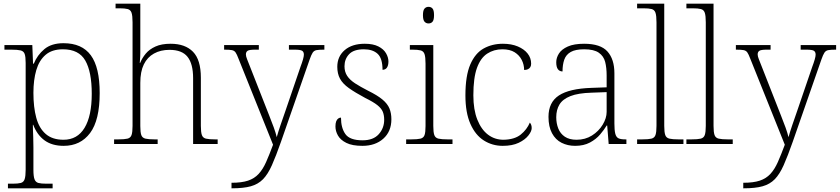

<svg xmlns="http://www.w3.org/2000/svg" viewBox="-20 -780 4549 1040"><path d="M23 240V215H49Q77 215 92.5 211Q108 207 113.5 190.5Q119 174 119 139V-439Q119 -473 113.5 -488Q108 -503 91.5 -507Q75 -511 41 -511H4V-536H155L159 -435H163Q182 -482 220.5 -514Q259 -546 324 -546Q424 -546 472 -480.5Q520 -415 520 -276Q520 -129 468 -59.5Q416 10 325 10Q262 10 221.5 -19.5Q181 -49 160 -104H158Q158 -94 158.5 -77.5Q159 -61 160 -37.5Q161 -14 161 18V140Q161 175 167 191Q173 207 188 211Q203 215 231 215H265V240ZM324 -23Q399 -23 438 -87.5Q477 -152 477 -272Q477 -391 442 -452Q407 -513 321 -513Q262 -513 227 -483Q192 -453 176.5 -400Q161 -347 161 -277Q161 -199 176.5 -142Q192 -85 228 -54Q264 -23 324 -23Z M598 0V-25H620Q654 -25 670.5 -29Q687 -33 692.5 -48.5Q698 -64 698 -98V-659Q698 -695 692.5 -711Q687 -727 671.5 -731Q656 -735 628 -735H606V-760H740V-494Q740 -484 739.5 -473Q739 -462 738 -453Q737 -444 737 -439H739Q750 -466 769.5 -489.5Q789 -513 822 -528Q855 -543 904 -543Q983 -543 1025.5 -499.5Q1068 -456 1068 -359V-98Q1068 -64 1073.5 -48.5Q1079 -33 1095.5 -29Q1112 -25 1145 -25H1159V0H1026V-357Q1026 -434 996 -472Q966 -510 898 -510Q850 -510 814 -490Q778 -470 759 -431Q740 -392 740 -331V-97Q740 -63 745.5 -48Q751 -33 768 -29Q785 -25 818 -25H834V0Z M1234 210Q1289 210 1323.5 198.5Q1358 187 1381 162Q1404 137 1421.5 97.5Q1439 58 1459 4L1272 -462Q1263 -486 1256 -496Q1249 -506 1236 -508.5Q1223 -511 1197 -511H1194V-536H1382V-511H1361Q1331 -511 1321.5 -505Q1312 -499 1312 -485Q1312 -475 1318.5 -459Q1325 -443 1339 -407L1414 -216Q1425 -187 1438.5 -153.5Q1452 -120 1463 -89.5Q1474 -59 1479 -37Q1488 -69 1499.5 -102.5Q1511 -136 1526 -179L1608 -419Q1616 -440 1621 -457.5Q1626 -475 1626 -484Q1626 -499 1616.5 -505Q1607 -511 1576 -511H1545V-536H1737V-511H1734Q1708 -511 1694.5 -508.5Q1681 -506 1673.5 -494.5Q1666 -483 1657 -457L1502 -12Q1475 65 1453 114.5Q1431 164 1404.5 191Q1378 218 1338.5 229Q1299 240 1237 240H1234Z M1943 10Q1888 10 1856 -6Q1824 -22 1810.5 -46Q1797 -70 1797 -95Q1797 -112 1801 -122.5Q1805 -133 1812 -138Q1819 -143 1827 -143Q1827 -87 1851 -53.5Q1875 -20 1944 -20Q2002 -20 2031.5 -53Q2061 -86 2061 -131Q2061 -156 2053.5 -174.5Q2046 -193 2024 -210.5Q2002 -228 1959 -249Q1903 -279 1869.5 -303Q1836 -327 1821.5 -354Q1807 -381 1807 -418Q1807 -474 1847 -508.5Q1887 -543 1956 -543Q2001 -543 2029.5 -528.5Q2058 -514 2071 -491.5Q2084 -469 2084 -447Q2084 -426 2076 -414Q2068 -402 2052 -402Q2052 -464 2025.5 -488.5Q1999 -513 1951 -513Q1896 -513 1871 -486.5Q1846 -460 1846 -421Q1846 -391 1860.5 -369Q1875 -347 1903.5 -328.5Q1932 -310 1973 -289Q2024 -264 2051.5 -241Q2079 -218 2089.5 -192.5Q2100 -167 2100 -134Q2100 -68 2056.5 -29Q2013 10 1943 10Z M2180 0V-25H2207Q2241 -25 2257.5 -29Q2274 -33 2279.5 -48Q2285 -63 2285 -97V-435Q2285 -471 2279.5 -487Q2274 -503 2258.5 -507Q2243 -511 2215 -511H2200V-536H2327V-98Q2327 -64 2332.5 -48.5Q2338 -33 2355 -29Q2372 -25 2405 -25H2431V0ZM2301 -653Q2288 -653 2279.5 -662.5Q2271 -672 2271 -698Q2271 -724 2279.5 -733.5Q2288 -743 2301 -743Q2315 -743 2323 -733.5Q2331 -724 2331 -698Q2331 -672 2323 -662.5Q2315 -653 2301 -653Z M2703 10Q2647 10 2601 -19Q2555 -48 2528 -109Q2501 -170 2501 -263Q2501 -370 2527.5 -431Q2554 -492 2600 -517.5Q2646 -543 2704 -543Q2750 -543 2784.5 -528.5Q2819 -514 2838 -490Q2857 -466 2857 -435Q2857 -424 2852.5 -416.5Q2848 -409 2839.5 -405Q2831 -401 2819 -401Q2819 -430 2806 -455.5Q2793 -481 2767.5 -497Q2742 -513 2701 -513Q2655 -513 2619 -489.5Q2583 -466 2563.5 -412Q2544 -358 2544 -264Q2544 -186 2565.5 -132Q2587 -78 2623.5 -50.5Q2660 -23 2707 -23Q2767 -24 2800.5 -51Q2834 -78 2850 -116Q2855 -110 2857.5 -103Q2860 -96 2860 -86Q2860 -69 2842 -46Q2824 -23 2789.5 -6.5Q2755 10 2703 10Z M3095 10Q3055 10 3022 -6.5Q2989 -23 2970 -58.5Q2951 -94 2951 -147Q2951 -226 3007.5 -263Q3064 -300 3183 -304L3266 -307V-371Q3266 -413 3258 -444.5Q3250 -476 3223.5 -494.5Q3197 -513 3144 -513Q3097 -513 3071.5 -498.5Q3046 -484 3036.5 -457Q3027 -430 3027 -393Q3011 -393 3002 -405Q2993 -417 2993 -443Q2993 -467 3007.5 -490Q3022 -513 3055.5 -528Q3089 -543 3144 -543Q3233 -543 3270.5 -501Q3308 -459 3308 -383V-111Q3308 -76 3312.5 -57Q3317 -38 3329 -31.5Q3341 -25 3367 -25H3373V0H3277L3269 -100H3266Q3253 -78 3231 -52Q3209 -26 3175.5 -8Q3142 10 3095 10ZM3103 -23Q3150 -23 3186.5 -46Q3223 -69 3244.5 -104.5Q3266 -140 3266 -174V-281L3185 -278Q3112 -276 3070 -259.5Q3028 -243 3010.5 -214Q2993 -185 2993 -145Q2993 -112 3004 -84Q3015 -56 3039.5 -39.5Q3064 -23 3103 -23Z M3431 0V-25H3458Q3492 -25 3508.5 -29Q3525 -33 3530.5 -48.5Q3536 -64 3536 -98V-659Q3536 -695 3530.5 -711Q3525 -727 3509.5 -731Q3494 -735 3466 -735H3431V-760H3578V-98Q3578 -64 3583.5 -48.5Q3589 -33 3606 -29Q3623 -25 3656 -25H3682V0Z M3698 0V-25H3725Q3759 -25 3775.5 -29Q3792 -33 3797.5 -48.5Q3803 -64 3803 -98V-659Q3803 -695 3797.5 -711Q3792 -727 3776.5 -731Q3761 -735 3733 -735H3698V-760H3845V-98Q3845 -64 3850.5 -48.5Q3856 -33 3873 -29Q3890 -25 3923 -25H3949V0Z M4006 210Q4061 210 4095.5 198.5Q4130 187 4153 162Q4176 137 4193.5 97.5Q4211 58 4231 4L4044 -462Q4035 -486 4028 -496Q4021 -506 4008 -508.5Q3995 -511 3969 -511H3966V-536H4154V-511H4133Q4103 -511 4093.5 -505Q4084 -499 4084 -485Q4084 -475 4090.5 -459Q4097 -443 4111 -407L4186 -216Q4197 -187 4210.5 -153.5Q4224 -120 4235 -89.5Q4246 -59 4251 -37Q4260 -69 4271.5 -102.5Q4283 -136 4298 -179L4380 -419Q4388 -440 4393 -457.5Q4398 -475 4398 -484Q4398 -499 4388.5 -505Q4379 -511 4348 -511H4317V-536H4509V-511H4506Q4480 -511 4466.5 -508.5Q4453 -506 4445.5 -494.5Q4438 -483 4429 -457L4274 -12Q4247 65 4225 114.5Q4203 164 4176.5 191Q4150 218 4110.5 229Q4071 240 4009 240H4006Z"/></svg>

Font: Noto Serif Kannada ExtraLight
Style: Regular
Weight: 250
Version: Version 2.003